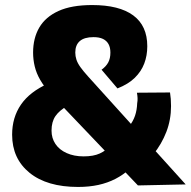

<svg xmlns="http://www.w3.org/2000/svg" viewBox="-20 -730 758 760"><path d="M526 4 178 -361Q154 -388 139 -414Q124 -440 117.5 -467Q111 -494 111 -522Q111 -579 135.5 -621Q160 -663 211.5 -686.5Q263 -710 345 -710Q452 -710 507.5 -669Q563 -628 563 -547Q563 -510 551 -478.5Q539 -447 513.5 -422Q488 -397 445 -380L382 -454Q400 -467 408.5 -483Q417 -499 417 -522Q417 -542 409.5 -555.5Q402 -569 387.5 -576Q373 -583 350 -583Q314 -583 296 -567.5Q278 -552 278 -522Q278 -508 282.5 -494Q287 -480 298.5 -464Q310 -448 329 -427L715 0ZM289 10Q166 10 97 -46Q28 -102 28 -197Q28 -265 63 -316Q98 -367 172 -400L247 -311Q215 -293 199.5 -270.5Q184 -248 184 -213Q184 -183 199.5 -160Q215 -137 244 -124Q273 -111 311 -111Q350 -111 375 -122.5Q400 -134 416 -153L493 -61Q468 -38 437 -22Q406 -6 369.5 2Q333 10 289 10ZM587 -119 492 -231Q507 -250 514.5 -272Q522 -294 523 -321Q525 -332 524.5 -342Q524 -352 522 -363L653 -364Q655 -351 656 -338.5Q657 -326 657 -310Q657 -256 638.5 -208Q620 -160 587 -119Z"/></svg>

Font: Georama ExtraCondensed Thin
Style: Bold
Weight: 700
Version: Version 1.001